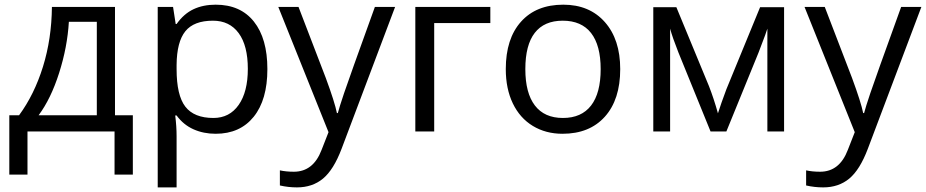

<svg xmlns="http://www.w3.org/2000/svg" viewBox="-20 -565 3980 825"><path d="M550.8 185.1H472.2V0H98.1V185.1H20V-69.8H62Q127.4 -158.7 164.6 -278.3Q201.7 -397.9 203.1 -535.2H474.1V-69.8H550.8ZM396 -69.8V-471.2H275.9Q269.5 -362.8 234.1 -251.7Q198.7 -140.6 146 -69.8Z M906.7 9.8Q854.5 9.8 811.3 -9.5Q768.1 -28.8 738.8 -68.8H732.9Q738.8 -22 738.8 20V240.2H657.7V-535.2H723.6L734.9 -461.9H738.8Q770 -505.9 811.5 -525.4Q853 -544.9 906.7 -544.9Q1013.2 -544.9 1071 -472.2Q1128.9 -399.4 1128.9 -268.1Q1128.9 -136.2 1070.1 -63.2Q1011.2 9.8 906.7 9.8ZM895 -476.1Q813 -476.1 776.4 -430.7Q739.7 -385.3 738.8 -286.1V-268.1Q738.8 -155.3 776.4 -106.7Q814 -58.1 897 -58.1Q966.3 -58.1 1005.6 -114.3Q1044.9 -170.4 1044.9 -269Q1044.9 -369.1 1005.6 -422.6Q966.3 -476.1 895 -476.1Z M1175.8 -535.2H1262.7L1379.9 -230Q1418.5 -125.5 1427.7 -79.1H1431.6Q1438 -104 1458.3 -164.3Q1478.5 -224.6 1590.8 -535.2H1677.7L1447.8 74.2Q1413.6 164.6 1367.9 202.4Q1322.3 240.2 1255.9 240.2Q1218.8 240.2 1182.6 231.9V167Q1209.5 172.9 1242.7 172.9Q1326.2 172.9 1361.8 79.1L1391.6 2.9Z M2086.9 -465.8H1845.7V0H1764.6V-535.2H2086.9Z M2645 -268.1Q2645 -137.2 2579.1 -63.7Q2513.2 9.8 2397 9.8Q2325.2 9.8 2269.5 -23.9Q2213.9 -57.6 2183.6 -120.6Q2153.3 -183.6 2153.3 -268.1Q2153.3 -398.9 2218.8 -471.9Q2284.2 -544.9 2400.4 -544.9Q2512.7 -544.9 2578.9 -470.2Q2645 -395.5 2645 -268.1ZM2237.3 -268.1Q2237.3 -165.5 2278.3 -111.8Q2319.3 -58.1 2398.9 -58.1Q2478.5 -58.1 2519.8 -111.6Q2561 -165 2561 -268.1Q2561 -370.1 2519.8 -423.1Q2478.5 -476.1 2397.9 -476.1Q2318.4 -476.1 2277.8 -423.8Q2237.3 -371.6 2237.3 -268.1Z M3064.9 -78.1 3080.1 -123.5 3101.1 -181.2 3246.1 -534.2H3349.1V0H3277.3V-441.9L3267.6 -413.6L3239.3 -338.9L3101.1 0H3033.2L2895 -339.8Q2869.1 -405.3 2859.4 -441.9V0H2787.1V-534.2H2886.2L3026.4 -194.8Q3047.4 -141.1 3064.9 -78.1Z M3437 -535.2H3523.9L3641.1 -230Q3679.7 -125.5 3689 -79.1H3692.9Q3699.2 -104 3719.5 -164.3Q3739.7 -224.6 3852.1 -535.2H3939L3709 74.2Q3674.8 164.6 3629.2 202.4Q3583.5 240.2 3517.1 240.2Q3480 240.2 3443.8 231.9V167Q3470.7 172.9 3503.9 172.9Q3587.4 172.9 3623 79.1L3652.8 2.9Z"/></svg>

Font: f06597129
Style: Regular
Weight: 400
Foundry: Ascender Corporation
Version: Version 1.10